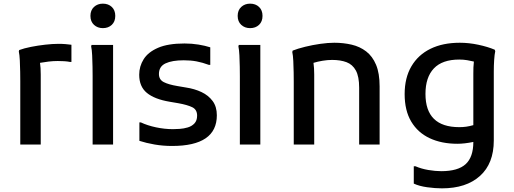

<svg xmlns="http://www.w3.org/2000/svg" viewBox="-20 -791 2814 1051"><path d="M91 0V-346Q91 -366 90.5 -397.5Q90 -429 88.5 -460Q87 -491 83 -509L85 -517Q112 -527 150 -534.5Q188 -542 228 -546.5Q268 -551 300 -551Q322 -551 339 -549.5Q356 -548 371 -546V-452H363Q349 -455 330.5 -456Q312 -457 296 -457Q271 -457 246 -454Q221 -451 199 -447Q203 -421 203 -383V0Z M543 -637Q514 -637 494.5 -655Q475 -673 475 -704Q475 -735 494.5 -753Q514 -771 543 -771Q573 -771 592 -753Q611 -735 611 -704Q611 -673 592 -655Q573 -637 543 -637ZM487 0V-374Q487 -394 486.5 -425.5Q486 -457 484.5 -488Q483 -519 479 -537L481 -545H599V0Z M743 -121H751Q787 -104 834 -94Q881 -84 927 -84Q942 -84 964 -85.5Q986 -87 1008 -93.5Q1030 -100 1044.5 -115.5Q1059 -131 1059 -158Q1059 -191 1032.5 -204Q1006 -217 956 -226L909 -234Q826 -248 784 -282.5Q742 -317 742 -382Q742 -428 766.5 -467Q791 -506 845.5 -529.5Q900 -553 990 -553Q1030 -553 1066.5 -547Q1103 -541 1131 -532V-436H1123Q1088 -449 1056 -455Q1024 -461 986 -461Q922 -461 886 -444Q850 -427 850 -386Q850 -355 876.5 -341.5Q903 -328 951 -320L998 -312Q1045 -305 1083 -287Q1121 -269 1144 -238Q1167 -207 1167 -160Q1167 8 922 8Q872 8 826 0Q780 -8 743 -20Z M1349 -637Q1320 -637 1300.5 -655Q1281 -673 1281 -704Q1281 -735 1300.5 -753Q1320 -771 1349 -771Q1379 -771 1398 -753Q1417 -735 1417 -704Q1417 -673 1398 -655Q1379 -637 1349 -637ZM1293 0V-374Q1293 -394 1292.5 -425.5Q1292 -457 1290.5 -488Q1289 -519 1285 -537L1287 -545H1405V0Z M1588 0V-343Q1588 -363 1587.5 -394.5Q1587 -426 1585.5 -457Q1584 -488 1580 -506L1582 -514Q1610 -525 1650.5 -535Q1691 -545 1733.5 -551Q1776 -557 1810 -557Q1860 -557 1905 -546.5Q1950 -536 1984.5 -509.5Q2019 -483 2038.5 -436.5Q2058 -390 2058 -318V0H1946V-311Q1946 -372 1928 -405Q1910 -438 1877 -450.5Q1844 -463 1798 -463Q1773 -463 1746 -458.5Q1719 -454 1696 -447Q1700 -419 1700 -383V0Z M2399 240Q2362 240 2318.5 234Q2275 228 2245 214V119H2254Q2286 133 2324.5 139.5Q2363 146 2395 146Q2487 146 2529 107.5Q2571 69 2571 -14Q2522 -4 2484 -4Q2397 -4 2332 -34.5Q2267 -65 2231 -125.5Q2195 -186 2195 -276Q2195 -365 2232 -428Q2269 -491 2336.5 -524Q2404 -557 2497 -557Q2547 -557 2598.5 -546Q2650 -535 2688 -519L2691 -511Q2687 -493 2685 -462.5Q2683 -432 2683 -400Q2683 -368 2683 -348V-22Q2683 104 2607.5 172Q2532 240 2399 240ZM2309 -277Q2309 -95 2494 -95Q2514 -95 2532 -97.5Q2550 -100 2571 -106V-387Q2571 -405 2571.5 -422Q2572 -439 2574 -454Q2558 -458 2537.5 -461.5Q2517 -465 2494 -465Q2401 -465 2355 -416.5Q2309 -368 2309 -277Z"/></svg>

Font: Kufam Medium
Style: Regular
Weight: 500
Designer: Wael Morcos, Artur Schmal
Foundry: Original Type
Version: Version 1.300; ttfautohint (v1.8.3)